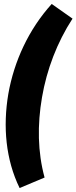

<svg xmlns="http://www.w3.org/2000/svg" viewBox="-20 -763 386 969"><path d="M79 186 205 133C170 5 168 -133 192 -272C216 -412 268 -549 346 -669L241 -743C125 -615 51 -454 22 -289C-6 -124 9 43 79 186Z"/></svg>

Font: Fixel Text 20240404 ExtraBold
Style: Italic
Weight: 800
Width: 4
Italic angle: -10°
Designer: AlfaBravo + MacPaw
Foundry: Kyrylo Tkachov, Marchela Mozhyna, Serhii Makarenko, Maria Weinstein, Zakhar Kryvoshyya
Version: Version 1.211;Glyphs 3.2 (3225)